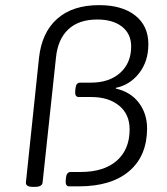

<svg xmlns="http://www.w3.org/2000/svg" viewBox="-20 -726 650 748"><path d="M108 2Q79 2 81 -16L132 -501Q143 -600 203 -653Q263 -706 366 -706Q456 -706 507 -665.5Q558 -625 558 -554Q558 -487 522 -441Q486 -395 432 -384L431 -381Q489 -368 521 -325.5Q553 -283 553 -226Q553 -119 483.5 -59.5Q414 0 287 0H250Q234 0 236 -23L237 -33Q239 -56 256 -56H294Q385 -56 435 -100Q485 -144 485 -222Q485 -281 444 -314.5Q403 -348 336 -348H287Q271 -348 273 -371L274 -381Q276 -404 292 -404H334Q406 -404 448.5 -442.5Q491 -481 491 -545Q491 -594 455.5 -622Q420 -650 359 -650Q287 -650 246 -611.5Q205 -573 198 -501L146 -16Q145 2 116 2Z"/></svg>

Font: Asap Semi Expanded Semi Expanded Light
Style: Italic
Weight: 300
Width: 6
Italic angle: -6°
Designer: Pablo Cosgaya
Foundry: Omnibus-Type
Version: Version 3.001; ttfautohint (v1.8.4.7-5d5b)